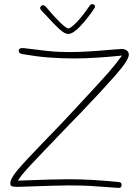

<svg xmlns="http://www.w3.org/2000/svg" viewBox="-20 -932 676 933"><path d="M314 -31Q263 -31 98 -25L63 -24Q44 -24 37 -27.5Q30 -31 30 -40Q30 -64 66 -106.5Q102 -149 189 -239Q276 -328 320 -376Q468 -535 504.5 -576.5Q541 -618 573 -662Q435 -648 342 -648Q276 -648 218 -652.5Q160 -657 89 -669Q80 -671 75.5 -674.5Q71 -678 71 -685Q71 -701 97 -698L155 -691Q209 -684 241.5 -681.5Q274 -679 323 -679Q397 -679 527 -691L572 -694Q587 -694 598 -685Q606 -678 606 -666Q606 -640 540 -565Q474 -490 365 -376Q365 -376 349 -360L271 -279Q167 -171 123.5 -124Q80 -77 67 -54L90 -55Q243 -61 314 -61Q427 -61 559 -47Q571 -46 571 -33Q571 -27 567 -22.5Q563 -18 554 -19Q463 -26 420 -28.5Q377 -31 314 -31ZM442 -900Q442 -897 438 -891Q407 -844 371 -805.5Q335 -767 311 -767Q294 -767 267 -792Q240 -817 205 -856L181 -881Q175 -887 175 -893Q175 -898 179.5 -902.5Q184 -907 189 -907Q197 -907 209 -892Q244 -850 273 -822Q302 -794 312 -794Q324 -794 354 -825.5Q384 -857 416 -905Q421 -912 429 -912Q434 -912 438 -908Q442 -904 442 -900Z"/></svg>

Font: Mali ExtraLight
Style: Regular
Weight: 275
Version: Version 1.000; ttfautohint (v1.6)